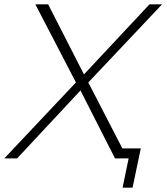

<svg xmlns="http://www.w3.org/2000/svg" viewBox="-49 -730 769 885"><path d="M301 -350 114 -710H173L338 -387L640 -710H698L358 -350L515 -46H600L562 135H516L544 0H481L322 -313L30 0H-29Z"/></svg>

Font: Raleway Light
Style: Italic
Weight: 300
Italic angle: -12°
Designer: Matt McInerney, Pablo Impallari, Rodrigo Fuenzalida
Foundry: Matt McInerney, Pablo Impallari, Rodrigo Fuenzalida
Version: Version 4.026